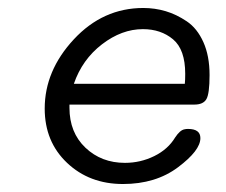

<svg xmlns="http://www.w3.org/2000/svg" viewBox="-20 -457 565 481"><path d="M92 -185Q92 -280 165 -358.5Q238 -437 339 -437Q368 -437 395 -429Q422 -421 448 -403.5Q474 -386 489.5 -351.5Q505 -317 505 -269Q505 -222 497 -208.5Q489 -195 467 -195H154V-187Q154 -125 194 -87Q234 -49 293 -49Q332 -49 366.5 -66Q401 -83 419 -113Q431 -131 442 -133Q446 -134 451 -134Q482 -134 482 -111Q482 -80 426 -38Q370 4 288 4Q204 4 148 -49Q92 -102 92 -185ZM165 -247H443Q444 -256 444 -272Q444 -333 413.5 -358.5Q383 -384 338 -384Q285 -384 235.5 -346Q186 -308 165 -247Z"/></svg>

Font: CMU Typewriter Text
Style: LightOblique
Weight: 200
Italic angle: -9.46001°
Version: Version 0.7.0